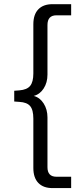

<svg xmlns="http://www.w3.org/2000/svg" viewBox="-20 -831 376 942"><path d="M237.3 91.8Q192.4 91.8 168 66.4Q143.6 41 143.6 -6.8V-249Q143.6 -292 127.9 -310.5Q112.3 -329.1 75.2 -331.1L49.8 -333V-385.7L75.2 -387.7Q112.3 -390.6 127.9 -409.7Q143.6 -428.7 143.6 -470.7V-711.9Q143.6 -759.8 168 -785.2Q192.4 -810.5 237.3 -810.5H329.1V-755.9H256.8Q212.9 -755.9 212.9 -708V-464.8Q212.9 -425.8 194.3 -397Q175.8 -368.2 145.5 -360.4Q175.8 -352.5 194.3 -323.2Q212.9 -293.9 212.9 -254.9V-10.7Q212.9 36.1 256.8 36.1H329.1V91.8Z"/></svg>

Font: Min Sans Light
Style: Regular
Weight: 300
Designer: Jinseong-Kim, NotoSansCJK, Nunito
Foundry: Jinseong-Kim
Version: Version 1.400;Glyphs 3.1.2 (3151)